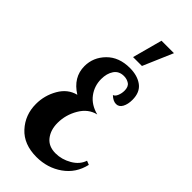

<svg xmlns="http://www.w3.org/2000/svg" viewBox="-312 -1063 1145 1145"><g transform="rotate(45 260.5 -491.0)"><path d="M41 -204Q41 -276 77 -338.5Q113 -401 177 -417Q86 -474 86 -568Q86 -642 140 -697Q194 -752 286 -752Q350 -752 390.5 -722Q431 -692 431 -628Q431 -591 417.5 -566Q404 -541 379 -541Q354 -541 328 -566Q342 -570 350.5 -590.5Q359 -611 359 -633Q359 -667 339.5 -680Q320 -693 295 -693Q253 -693 232 -662Q211 -631 211 -584Q211 -526 245 -480.5Q279 -435 344 -418Q283 -404 247.5 -343.5Q212 -283 212 -215Q212 -156 242.5 -117Q273 -78 332 -78Q384 -78 432.5 -106Q481 -134 496 -180L521 -170Q501 -82 430 -32Q359 18 267 18Q160 18 100.5 -47Q41 -112 41 -204ZM253 -811 304 -1000H409L328 -811Z"/></g></svg>

Font: Lobster Two
Style: Bold
Weight: 700
Designer: Pablo Impallari
Foundry: Pablo Impallari. www.impallari.com
Version: Version 1.006